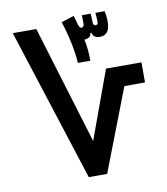

<svg xmlns="http://www.w3.org/2000/svg" viewBox="-81 -791 749 859"><g transform="rotate(-10 293.0 -361.0)"><path d="M252.9 0 29.8 -693.4H136.7L300.3 -155.8L413.1 -464.8H574.2V-373.5H480.5L336.4 0ZM293.5 -511.7Q291.5 -552.2 280.5 -604.5Q269.5 -656.7 253.9 -703.6L311.5 -722.2L323.2 -681.2Q328.1 -664.1 335.9 -664.1Q347.2 -664.1 348.6 -676.3Q349.1 -683.1 348.9 -694.8Q348.6 -706.5 348.1 -718.8H388.2Q389.2 -710 389.4 -697Q389.6 -684.1 390.1 -676.8Q391.6 -664.1 400.9 -664.1Q406.2 -664.1 409.2 -666.7Q412.1 -669.4 412.1 -678.7Q412.1 -687.5 411.4 -696.8Q410.6 -706.1 409.7 -718.8H451.7Q454.1 -709 455.6 -697Q457 -685.1 457 -670.9Q457 -609.4 411.6 -609.4Q381.8 -609.4 377 -633.8H372.1Q369.6 -619.1 360.6 -614.3Q351.6 -609.4 341.3 -609.4Q340.8 -609.4 340.8 -609.4Q350.6 -561.5 350.1 -511.7Z"/></g></svg>

Font: Cascadia Mono PL
Style: Regular
Weight: 400
Monospace: yes
Designer: Aaron Bell
Foundry: Saja Typeworks
Version: Version 2404.023; ttfautohint (v1.8.4)